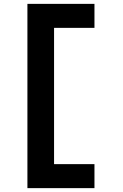

<svg xmlns="http://www.w3.org/2000/svg" viewBox="-20 -853 640 998"><path d="M122.5 125V-833H471V-708H207L261 -789.5V76.5L207 0H471V125Z"/></svg>

Font: Spline Sans Mono
Style: Regular
Weight: 400
Monospace: yes
Designer: Eben Sorkin, Mirko Velimirovic
Foundry: Sorkin Type
Version: Version 1.004